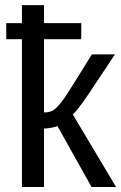

<svg xmlns="http://www.w3.org/2000/svg" viewBox="-20 -745 482 765"><path d="M4.9 -652.8H67.4V-724.6H155.3V-652.8H303.7V-588.9H155.3V-296.9Q169.9 -296.9 181.6 -300.8Q193.4 -304.7 206.1 -317.1Q218.8 -329.6 234.9 -352.1Q251 -374.5 346.2 -528.3H438L332.5 -369.6Q287.1 -303.2 270 -289.1L442.4 0H344.7L209 -242.7Q199.7 -238.8 183.8 -235.8Q168 -232.9 155.3 -232.9V0H67.4V-588.9H4.9Z"/></svg>

Font: Liberation Sans
Style: Regular
Weight: 400
Designer: Steve Matteson
Foundry: Ascender Corporation
Version: Version 2.00.1